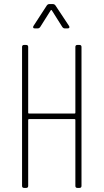

<svg xmlns="http://www.w3.org/2000/svg" viewBox="-20 -920 507 940"><path d="M359 -700H369Q379 -700 379 -690V-10Q379 0 369 0H359Q349 0 349 -10V-333Q349 -337 345 -337H122Q118 -337 118 -333V-10Q118 0 108 0H98Q88 0 88 -10V-690Q88 -700 98 -700H108Q118 -700 118 -690V-368Q118 -364 122 -364H345Q349 -364 349 -368V-690Q349 -700 359 -700ZM144 -793 209 -893Q214 -900 221 -900H239Q246 -900 251 -894L318 -793L320 -788Q320 -781 311 -781H297Q290 -781 285 -788L234 -869Q233 -871 231 -871Q229 -871 228 -869L177 -788Q172 -781 165 -781H150Q144 -781 142.5 -784.5Q141 -788 144 -793Z"/></svg>

Font: Barlow Condensed Thin
Style: Regular
Weight: 250
Width: 3
Designer: Jeremy Tribby
Foundry: Tribby Type
Version: Version 1.408